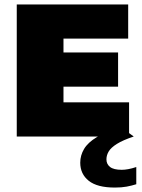

<svg xmlns="http://www.w3.org/2000/svg" viewBox="-20 -615 638 865"><path d="M55.5 0V-595H557.5V-441H266V-154H561.5V0ZM180.5 -224.5V-378.5H512V-224.5ZM497.5 230Q418 230 379.8 199.5Q341.5 169 341.5 118Q341.5 85 358.8 56Q376 27 416.2 2.8Q456.5 -21.5 526.5 -41L582.5 0Q533.5 16.5 506.8 33.2Q480 50 469.8 67.2Q459.5 84.5 459.5 103Q459.5 124.5 475.8 137.2Q492 150 528.5 150Q542 150 558.2 147Q574.5 144 594 137.5V215Q573.5 221.5 550.5 225.8Q527.5 230 497.5 230Z"/></svg>

Font: Encode Sans SC Black
Style: Regular
Weight: 900
Version: Version 3.002